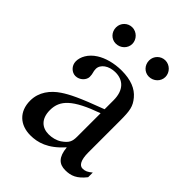

<svg xmlns="http://www.w3.org/2000/svg" viewBox="-187 -715 817 817"><g transform="rotate(45 222.0 -306.0)"><path d="M287 -127C287 -98 281 -84 252 -64C235 -53 214 -48 194 -48C155 -48 125 -72 125 -125C125 -156 135 -180 159 -202C184 -225 225 -246 287 -268ZM442 -66C425 -52 415 -47 399 -47C381 -47 368 -67 368 -113V-304C368 -365 364 -386 340 -415C316 -444 278 -460 222 -460C177 -460 135 -448 107 -430C72 -408 56 -376 56 -350C56 -323 78 -304 99 -304C125 -304 145 -326 145 -345C145 -366 139 -369 139 -387C139 -414 169 -436 209 -436C254 -436 287 -408 287 -346V-292C174 -250 137 -231 107 -211C68 -185 37 -146 37 -94C37 -28 80 10 142 10C185 10 234 -3 287 -63H288C293 -10 315 10 352 10C386 10 412 0 442 -38ZM174 -572C174 -599 151 -622 124 -622C97 -622 75 -600 75 -573C75 -545 96 -523 123 -523C151 -523 174 -545 174 -572ZM373 -572C373 -599 350 -622 323 -622C296 -622 274 -600 274 -573C274 -545 295 -523 322 -523C350 -523 373 -545 373 -572Z"/></g></svg>

Font: XITS
Style: Regular
Weight: 400
Designer: MicroPress Inc., with final additions and corrections provided by Coen Hoffman, Elsevier (retired)
Version: Version 1.302